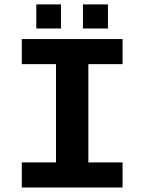

<svg xmlns="http://www.w3.org/2000/svg" viewBox="-20 -832 640 852"><path d="M76.7 -658.7H523.9V-547.4H372.1V-111.3H523.9V0H76.7V-111.3H228.5V-547.4H76.7ZM348.1 -705.6V-812.5H459V-705.6ZM141.1 -705.6V-812.5H250.5V-705.6Z"/></svg>

Font: Cousine
Style: Bold
Weight: 700
Monospace: yes
Designer: Steve Matteson
Foundry: Ascender Corporation
Version: Version 1.20